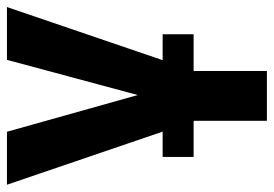

<svg xmlns="http://www.w3.org/2000/svg" viewBox="-138 -448 790 554"><g transform="rotate(-90 257.0 -171.0)"><path d="M1 -545.9H153.8L259.8 -168.5L361.3 -545.9H513.7L329.1 -4.9V204.1H185.5V-4.9ZM81.1 -7.3V-96.7H435.1V-7.3Z"/></g></svg>

Font: Inter Tight
Style: Bold
Weight: 700
Designer: Rasmus Andersson
Foundry: rsms
Version: Version 3.004; ttfautohint (v1.8.4.7-5d5b)